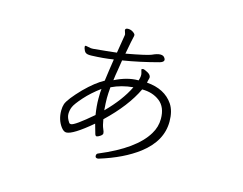

<svg xmlns="http://www.w3.org/2000/svg" viewBox="-91 -703 1183 934"><g transform="rotate(15 500.0 -236.0)"><path d="M439 -531 433 -550Q433 -560 447 -560Q461 -560 472.5 -552Q484 -544 484 -538Q484 -532 481.5 -523.5Q479 -515 465 -440Q569 -459 590 -468Q641 -492 654 -468Q657 -464 657 -459Q657 -449 638 -443Q545 -418 458 -404L450 -353Q445 -326 442 -300Q504 -331 558 -331H561Q569 -356 564.5 -369.5Q560 -383 560 -385.5Q560 -388 567 -390Q575 -390 592 -380.5Q609 -371 609 -358Q609 -355 608 -352Q607 -349 606 -345L603 -331Q694 -324 736 -262Q758 -229 758 -176Q758 -78 664 -6Q589 51 472 87Q470 88 466 88Q454 88 454 77Q454 66 464 63Q637 -9 692 -101Q714 -137 714 -178Q714 -237 678 -265Q642 -293 589 -293Q545 -200 444 -104Q449 -73 455.5 -59Q462 -45 462 -37.5Q462 -30 450.5 -22.5Q439 -15 433.5 -15Q428 -15 425 -24Q422 -33 411 -73Q319 5 286 5Q273 5 260 -12Q235 -45 235 -92Q235 -111 240 -126Q251 -154 307 -212Q359 -264 402 -287Q405 -312 409.5 -341.5Q414 -371 418 -398Q368 -390 308 -388H299Q278 -388 271.5 -401.5Q265 -415 265 -421Q265 -427 270 -427L296 -422H307Q375 -428 424 -434L439 -526ZM545 -292Q487 -287 437 -263Q434 -230 434 -208Q434 -186 437 -147Q510 -220 545 -292ZM402 -114Q395 -158 395 -194Q395 -230 397 -244Q352 -211 320 -175Q288 -139 280.5 -121.5Q273 -104 273 -85Q273 -66 289 -43Q292 -40 298 -40Q316 -40 402 -114Z"/></g></svg>

Font: ToneOZ-Pinyin-WenKai-Light
Style: Light
Weight: 300
Designer: Fontworks Inc.
Foundry: ToneOZ
Version: Version 0.240331